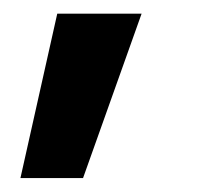

<svg xmlns="http://www.w3.org/2000/svg" viewBox="-20 -142 295 280"><path d="M9.8 117.7 63.5 -122.1H186.5L101.1 117.7Z"/></svg>

Font: Ride Light
Style: Bold
Weight: 600
Version: Version 3.000